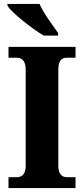

<svg xmlns="http://www.w3.org/2000/svg" viewBox="-20 -951 424 971"><path d="M201 -771H274V-784C247 -822 199 -886 180 -931H18V-921C41 -886 140 -807 201 -771ZM23 0H362V-55H318C294 -55 275 -70 275 -112V-599C275 -646 292 -659 318 -659H362V-714H23V-659H66C88 -659 110 -646 110 -599V-111C110 -68 88 -55 66 -55H23Z"/></svg>

Font: Noto Serif Armenian SemiCondensed
Style: Bold
Weight: 700
Width: 4
Designer: Monotype Design Team
Foundry: Monotype Imaging Inc.
Version: Version 2.008